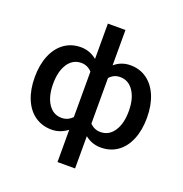

<svg xmlns="http://www.w3.org/2000/svg" viewBox="-155 -848 1113 1169"><g transform="rotate(20 401.5 -263.5)"><path d="M562 -521Q623 -521 669 -488Q715 -455 740 -394.5Q765 -334 765 -254Q765 -174 740 -113.5Q715 -53 669 -20.5Q623 12 561 12Q504 12 459 -24V185H345V-24Q298 12 243 12Q181 12 134.5 -20.5Q88 -53 63 -113.5Q38 -174 38 -254Q38 -334 63 -394.5Q88 -455 134 -488Q180 -521 241 -521Q299 -521 345 -483V-712H459V-483Q503 -521 562 -521ZM276 -76Q315 -76 345 -106V-401Q316 -432 276 -432Q221 -432 189 -383.5Q157 -335 157 -254Q157 -173 189 -124.5Q221 -76 276 -76ZM459 -401V-106Q487 -76 527 -76Q582 -76 614.5 -124.5Q647 -173 647 -254Q647 -335 614.5 -383.5Q582 -432 527 -432Q487 -432 459 -401Z"/></g></svg>

Font: CST
Style: Medium
Weight: 500
Version: Version 1.00